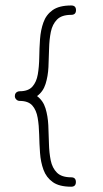

<svg xmlns="http://www.w3.org/2000/svg" viewBox="-20 -727 384 719"><path d="M264.2 -45.4Q264.2 -27.8 246.6 -27.8Q201.7 -27.8 177.5 -45.2Q153.3 -62.5 142.8 -91.3Q132.3 -120.1 129.9 -154.3Q127.4 -188.5 126.7 -222.7Q126 -256.8 121.1 -285.6Q116.2 -314.5 101.1 -331.8Q85.9 -349.1 53.7 -349.1Q46.4 -349.1 41 -354.5Q35.6 -359.9 35.6 -367.2Q35.6 -380.9 48.8 -384.8Q49.3 -384.8 49.8 -384.8Q50.8 -384.8 51.5 -385Q52.2 -385.3 51.3 -385.3Q52.2 -385.3 53.7 -385.3Q85.9 -385.3 101.3 -402.6Q116.7 -419.9 121.6 -448.7Q126.5 -477.5 127 -511.7Q127.4 -545.9 129.9 -580.1Q132.3 -614.3 142.6 -643.1Q152.8 -671.9 177.2 -689.2Q201.7 -706.5 246.6 -706.5Q264.6 -706.5 264.6 -689Q264.6 -671.4 246.6 -671.4Q210.9 -671.4 193.6 -653.8Q176.3 -636.2 170.4 -607.7Q164.6 -579.1 163.8 -544.7Q163.1 -510.3 161.4 -475.8Q159.7 -441.4 150.6 -412.6Q141.6 -383.8 118.7 -367.2Q141.6 -350.1 150.4 -321.3Q159.2 -292.5 160.9 -258.1Q162.6 -223.6 163.3 -189.5Q164.1 -155.3 169.9 -126.5Q175.8 -97.7 193.4 -80.3Q210.9 -63 246.6 -63Q264.2 -63 264.2 -45.4Z"/></svg>

Font: Mikhak-DS2-FD ExtraLight
Style: Regular
Weight: 200
Designer: Amin Abedi
Version: Version 3.2